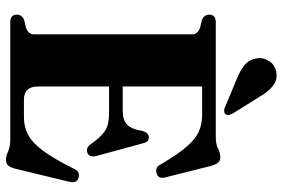

<svg xmlns="http://www.w3.org/2000/svg" viewBox="-174 -773 962 654"><g transform="rotate(90 307.0 -446.0)"><path d="M30 -677.5Q30 -700 55.5 -700H446Q471 -700 486.5 -707.8Q502 -715.5 515 -715.5Q527.5 -715.5 534.2 -707.5Q541 -699.5 546 -680L584.5 -527Q590 -503.5 569.5 -498Q548 -492.5 538.5 -515Q504 -573 477.8 -602.8Q451.5 -632.5 426.5 -643Q401.5 -653.5 370.5 -653.5H274.5V-383H357Q388.5 -383 404.2 -397.8Q420 -412.5 426.5 -452Q432.5 -471.5 447.5 -472Q463.5 -472.5 468 -452.5L511.5 -292.5Q517 -268.5 500 -262.5Q483.5 -257 471.5 -273.5Q445 -311 424 -323.8Q403 -336.5 366.5 -336.5H274.5V-95Q274.5 -46.5 319.5 -46.5H379.5Q410.5 -46.5 437.2 -59.8Q464 -73 491.8 -109.5Q519.5 -146 554.5 -216Q563.5 -238 584 -233Q605.5 -228.5 599 -200.5L555.5 -20.5Q551 -1.5 544.2 6.5Q537.5 14.5 524 14.5Q511.5 14.5 495.5 7.2Q479.5 0 453.5 0H55.5Q30 0 30 -22.5Q30 -39.5 47.5 -47L74.5 -53.5Q97 -61.5 97 -81V-619Q97 -638.5 74.5 -646.5L47.5 -653Q30 -660.5 30 -677.5ZM309 -850 366.5 -758Q370 -751.5 371.5 -745.5Q373 -739.5 369.5 -734Q365.5 -729 358.8 -728.5Q352 -728 346 -731L249 -771.5Q220 -783 201.2 -798.5Q182.5 -814 178.5 -841.5Q175.5 -861.5 188.2 -881.8Q201 -902 226 -906Q251.5 -911 271.8 -895.2Q292 -879.5 309 -850Z"/></g></svg>

Font: Fraunces 144pt Soft
Style: Bold
Weight: 700
Version: Version 1.000;[0bf87f6ff]